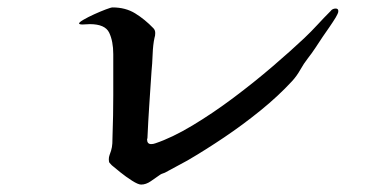

<svg xmlns="http://www.w3.org/2000/svg" viewBox="-20 -615 1040 517"><path d="M891 -585Q891 -581 888.5 -576.5Q886 -572 884 -568Q876 -555 867 -542Q858 -529 849 -516Q839 -501 829.5 -486.5Q820 -472 809 -458Q798 -444 788.5 -427Q779 -410 766 -396Q729 -356 681.5 -317.5Q634 -279 583.5 -245Q533 -211 485 -183Q470 -175 454.5 -166.5Q439 -158 424 -150Q414 -147 409 -143Q399 -136 386 -127Q373 -118 360 -118Q352 -118 335.5 -128.5Q319 -139 303.5 -151.5Q288 -164 281 -170Q277 -174 275 -176.5Q273 -179 273 -186Q273 -192 275 -197.5Q277 -203 279 -209Q282 -219 282.5 -229Q283 -239 283 -249Q285 -304 285 -359Q285 -414 285 -469Q285 -504 274 -527Q263 -550 222 -550Q217 -550 211.5 -549.5Q206 -549 201 -549Q200 -549 196.5 -549.5Q193 -550 193 -552Q193 -555 205 -562Q217 -569 233.5 -576.5Q250 -584 264.5 -589.5Q279 -595 283 -595Q318 -595 344 -579Q370 -563 393 -539Q398 -534 398 -526Q398 -522 397.5 -519Q397 -516 396 -513Q392 -495 391 -468.5Q390 -442 388 -423Q385 -378 382 -333Q379 -288 377 -243L376 -240Q376 -227 387 -227Q390 -227 392.5 -227.5Q395 -228 398 -229Q443 -244 498 -277Q553 -310 609 -352Q665 -394 714.5 -436.5Q764 -479 799 -512Q818 -530 835 -548.5Q852 -567 870 -585Q875 -592 884 -592Q891 -592 891 -585Z"/></svg>

Font: Kaisei HarunoUmi Medium
Style: Regular
Weight: 500
Designer: Font-Kai, 金井和夫
Foundry: KAZUO KANAI
Version: Version 5.003